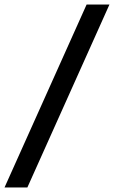

<svg xmlns="http://www.w3.org/2000/svg" viewBox="-27 -727 504 849"><path d="M94 102H-7L356 -707H457Z"/></svg>

Font: Hind Mysuru Medium
Style: Regular
Weight: 500
Designer: Manushi Parikh, Hitesh Malaviya
Foundry: Indian Type Foundry
Version: Version 0.703;PS 1.0;hotconv 1.0.86;makeotf.lib2.5.63406